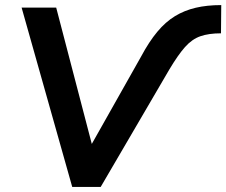

<svg xmlns="http://www.w3.org/2000/svg" viewBox="-20 -735 890 755"><path d="M264 0 65 -705H201L347 -146H328L535 -513Q566 -571 598.5 -610Q631 -649 668 -671.5Q705 -694 749.5 -704.5Q794 -715 850 -715L849 -604Q801 -604 768 -592.5Q735 -581 707.5 -550Q680 -519 646 -462L376 0Z"/></svg>

Font: Nunito Sans 9pt
Style: Bold Italic
Weight: 700
Italic angle: -9°
Version: Version 3.101;gftools[0.9.27]